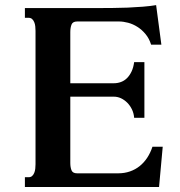

<svg xmlns="http://www.w3.org/2000/svg" viewBox="-20 -748 721 768"><path d="M435.5 -415Q450.2 -415 463.6 -419.9Q477.1 -424.8 487.8 -435.3Q498.5 -445.8 506.1 -461.7Q513.7 -477.5 516.6 -499.5H557.6V-276.9H516.6Q515.1 -295.4 507.6 -310.8Q500 -326.2 488.8 -337.4Q477.5 -348.6 463.9 -355Q450.2 -361.3 435.5 -361.3H261.2V-96.2Q261.2 -78.6 266.1 -66.7Q271 -54.7 288.6 -54.7H452.6Q478 -54.7 499.8 -62.3Q521.5 -69.8 538.8 -83.7Q556.2 -97.7 569.1 -117.4Q582 -137.2 589.8 -161.1H630.9L616.2 0H79.6V-39.1H94.2Q103 -39.1 108.4 -43.9Q113.8 -48.8 116.9 -56.4Q120.1 -64 121.1 -73.2Q122.1 -82.5 122.1 -91.3V-624.5Q122.1 -633.3 121.1 -642.6Q120.1 -651.9 116.9 -659.4Q113.8 -667 108.4 -671.9Q103 -676.8 94.2 -676.8H79.6V-715.8H381.8Q402.3 -715.8 430.9 -716.1Q459.5 -716.3 490.5 -717.5Q521.5 -718.8 551.5 -721.2Q581.5 -723.6 604.5 -727.5L625.5 -569.3H584.5Q576.7 -594.2 562 -611.8Q547.4 -629.4 529.5 -640.6Q511.7 -651.9 492.4 -657Q473.1 -662.1 456.1 -662.1H288.6Q271 -662.1 266.1 -649.7Q261.2 -637.2 261.2 -619.6V-415Z"/></svg>

Font: Arian AMU Serif
Style: Bold
Weight: 700
Designer: Ruben Hakobyan (Tarumian)
Foundry: Ruben Hakobyan (Tarumian)
Version: Version 1.002